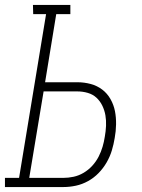

<svg xmlns="http://www.w3.org/2000/svg" viewBox="-53 -755 573 775"><path d="M-33 0V-37H24L133 -698H81L80 -735H231V-698H174L129 -423H260Q287 -423 313 -416Q339 -409 359.5 -393.5Q380 -378 393 -355Q406 -332 411 -306.5Q416 -281 415.5 -253Q415 -225 410 -198Q406 -173 398.5 -148Q391 -123 377.5 -99.5Q364 -76 345 -56.5Q326 -37 302.5 -24Q279 -11 253.5 -5.5Q228 0 203 0ZM203 -37Q223 -37 244 -41.5Q265 -46 284.5 -57.5Q304 -69 319.5 -86Q335 -103 345 -122.5Q355 -142 361 -162.5Q367 -183 370 -203Q374 -225 375 -247Q376 -269 372.5 -289.5Q369 -310 360 -328.5Q351 -347 336.5 -360.5Q322 -374 301.5 -380Q281 -386 260 -386H123L65 -37Z"/></svg>

Font: Iosevka Curly Slab Extralight
Style: Italic
Weight: 200
Italic angle: -9°
Monospace: yes
Designer: Belleve Invis
Foundry: Belleve Invis
Version: Version 22.1.2; ttfautohint (v1.8.4)